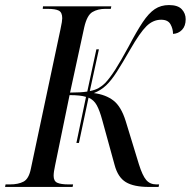

<svg xmlns="http://www.w3.org/2000/svg" viewBox="-46 -739 754 759"><path d="M-26 0 -24 -10H-6Q26 -10 47 -21Q68 -32 76 -72L193 -623Q197 -641 198.5 -651.5Q200 -662 200 -667Q200 -690 186.5 -697Q173 -704 142 -704H123L124 -714H394L392 -704H370Q341 -704 319.5 -691.5Q298 -679 287 -631L231 -373Q273 -373 299 -377L335 -544H345L309 -379Q330 -383 344 -391Q358 -399 370 -411Q388 -430 409.5 -463.5Q431 -497 463 -556Q494 -615 518 -651Q542 -687 566 -703Q590 -719 622 -719Q657 -719 672.5 -702.5Q688 -686 688 -663Q688 -636 673.5 -621Q659 -606 638 -605Q638 -625 628 -643Q618 -661 591 -661Q559 -661 533 -635.5Q507 -610 468 -542Q437 -488 415.5 -454.5Q394 -421 373.5 -401.5Q353 -382 325 -371Q372 -365 402.5 -341.5Q433 -318 451 -260L503 -90Q517 -45 532 -27.5Q547 -10 572 -10H583L581 0H543Q483 0 451.5 -19Q420 -38 407 -87L358 -265Q348 -302 336.5 -323Q325 -344 304 -353L266 -174H256L294 -356Q272 -363 229 -363L172 -86Q166 -59 166 -44Q166 -23 180.5 -16.5Q195 -10 225 -10H243L241 0Z"/></svg>

Font: Noto Serif Display Condensed
Style: Italic
Weight: 400
Width: 3
Italic angle: -12°
Designer: Monotype Design Team
Foundry: Monotype Imaging Inc.
Version: Version 2.009